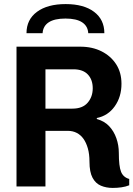

<svg xmlns="http://www.w3.org/2000/svg" viewBox="-20 -915 654 942"><path d="M533 7Q501 7 475 -4Q449 -15 434 -43Q419 -71 419 -122Q419 -159 411 -187Q403 -215 389.5 -234Q376 -253 356.5 -263Q337 -273 313 -273H203V0H61V-686H374Q433 -686 478.5 -663Q524 -640 550 -599.5Q576 -559 576 -504Q576 -440 543 -393.5Q510 -347 455 -336V-331Q492 -321 515.5 -296Q539 -271 551 -236.5Q563 -202 563 -165Q563 -99 574 -72Q585 -45 614 -37V-6Q597 1 576 4Q555 7 533 7ZM203 -382H335Q385 -382 410 -411Q435 -440 435 -482Q435 -524 411 -549.5Q387 -575 340 -575H203ZM110 -752Q110 -819 161.5 -857Q213 -895 302 -895Q391 -895 441.5 -857Q492 -819 492 -752H413Q411 -787 383 -805.5Q355 -824 301 -824Q247 -824 219 -805.5Q191 -787 189 -752Z"/></svg>

Font: Chivo Mono SemiBold
Style: Regular
Weight: 600
Monospace: yes
Designer: Hector Gatti
Foundry: Omnibus-Type
Version: Version 1.008